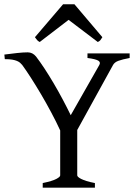

<svg xmlns="http://www.w3.org/2000/svg" viewBox="-20 -860 634 880"><path d="M175.8 0V-21Q220.2 -30.3 238 -39.8Q255.9 -49.3 255.9 -56.2V-262.2Q237.8 -301.8 214.8 -344.7Q191.9 -387.7 168 -428.2Q144 -468.8 121.6 -503.7Q99.1 -538.6 82 -562Q77.6 -567.4 72 -572.3Q66.4 -577.1 57.6 -580.8Q48.8 -584.5 35.6 -586.7Q22.5 -588.9 2 -588.9L0 -609.9Q28.8 -613.8 57.6 -616.9Q86.4 -620.1 106.9 -620.1Q129.4 -620.1 145 -601.1Q163.1 -577.6 184.1 -545.7Q205.1 -513.7 226.1 -478Q247.1 -442.4 267.1 -404.8Q287.1 -367.2 304.2 -332L435.1 -562Q442.4 -574.7 430.4 -582Q418.5 -589.4 380.9 -594.2V-615.2H574.2V-594.2Q540.5 -587.9 522.7 -581.3Q504.9 -574.7 498 -562L334 -264.2V-56.2Q334 -53.2 338.1 -49.1Q342.3 -44.9 351.8 -40Q361.3 -35.2 376.7 -30.3Q392.1 -25.4 415 -21V0ZM449.2 -689.5Q443.4 -680.2 439.9 -675.8Q436.5 -671.4 428.2 -667.5L294.4 -769L162.1 -667.5Q158.2 -669.4 155.5 -671.4Q152.8 -673.3 150.6 -675.8Q148.4 -678.2 146 -681.6Q143.6 -685.1 140.1 -689.5L269 -840.3H321.3Z"/></svg>

Font: Gentium Plus Viet
Style: Regular
Weight: 400
Designer: J. Victor Gaultney, Annie Olsen, Iska Routamaa, Becca Hirsbrunner
Foundry: SIL International
Version: Version 5.000